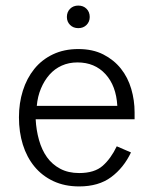

<svg xmlns="http://www.w3.org/2000/svg" viewBox="-20 -657 542 689"><path d="M220 -596Q220 -614 231.5 -625.5Q243 -637 261 -637Q279 -637 290.5 -625.5Q302 -614 302 -596Q302 -579 290.5 -567.5Q279 -556 261 -556Q243 -556 231.5 -567.5Q220 -579 220 -596ZM450 -110Q424 -55 379 -21.5Q334 12 264 12Q212 12 171.5 -7Q131 -26 103.5 -59.5Q76 -93 62 -138Q48 -183 48 -236Q48 -287 62 -331.5Q76 -376 103 -409.5Q130 -443 170 -462Q210 -481 261 -481Q313 -481 351 -461.5Q389 -442 414 -410.5Q439 -379 451 -338Q463 -297 463 -254V-229H108Q110 -190 120 -154.5Q130 -119 148.5 -93Q167 -67 196 -51.5Q225 -36 264 -36Q319 -36 348.5 -62Q378 -88 399 -132ZM258 -433Q227 -433 201.5 -421.5Q176 -410 157.5 -389Q139 -368 127 -339.5Q115 -311 112 -277H401Q397 -349 358.5 -391Q320 -433 258 -433Z"/></svg>

Font: Post Grotesk Light
Style: Light
Weight: 300
Version: Version 1.0